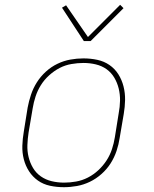

<svg xmlns="http://www.w3.org/2000/svg" viewBox="-20 -771 640 799"><path d="M246 8Q216 8 188 2Q160 -4 138 -19.5Q116 -35 101 -58Q86 -81 79 -108.5Q72 -136 73 -165Q74 -194 79 -223L95 -323Q100 -350 109 -377Q118 -404 133.5 -428.5Q149 -453 171 -473Q193 -493 219 -505.5Q245 -518 272.5 -523Q300 -528 327 -528Q357 -528 385 -522Q413 -516 435.5 -500.5Q458 -485 472.5 -462Q487 -439 494 -411.5Q501 -384 500.5 -355Q500 -326 495 -297L478 -197Q474 -170 465 -143Q456 -116 440.5 -91.5Q425 -67 402.5 -47Q380 -27 354 -14.5Q328 -2 300.5 3Q273 8 246 8ZM247 -11Q271 -11 296.5 -15.5Q322 -20 345.5 -32Q369 -44 389 -62.5Q409 -81 423.5 -103.5Q438 -126 446 -150.5Q454 -175 458 -200L474 -300Q479 -326 479.5 -352Q480 -378 474 -402.5Q468 -427 455.5 -448Q443 -469 423.5 -483Q404 -497 379 -503Q354 -509 327 -509Q303 -509 277 -504.5Q251 -500 228 -488Q205 -476 184.5 -457.5Q164 -439 150 -416.5Q136 -394 128 -369.5Q120 -345 116 -320L99 -220Q95 -194 94 -168Q93 -142 99 -117.5Q105 -93 117.5 -72Q130 -51 150 -37Q170 -23 195 -17Q220 -11 247 -11ZM329 -600 238 -739 255 -749 346 -617 480 -751 494 -737 357 -600Z"/></svg>

Font: Iosevka HT Thin Extended
Style: Italic
Weight: 100
Width: 7
Italic angle: -9°
Monospace: yes
Designer: Belleve Invis
Foundry: Belleve Invis
Version: Version 32.3.0; ttfautohint (v1.8.4)